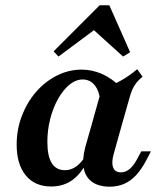

<svg xmlns="http://www.w3.org/2000/svg" viewBox="-20 -690 596 722"><path d="M172.6 11.3Q111.3 11.3 77 -30.2Q42.7 -71.8 42.7 -146Q42.7 -203.2 62.1 -254Q81.5 -304.8 115.3 -344Q149.2 -383.1 193.5 -405.6Q237.9 -428.2 287.1 -428.2Q327.4 -428.2 364.9 -411.3Q402.4 -394.4 434.7 -361.3L357.3 -309.7Q353.2 -348.4 335.9 -369.8Q318.5 -391.1 291.1 -391.1Q265.3 -391.1 241.5 -371.8Q217.7 -352.4 198.8 -319Q179.8 -285.5 169 -243.5Q158.1 -201.6 158.1 -156.5Q158.1 -103.2 174.6 -76.6Q191.1 -50 224.2 -50Q247.6 -50 267.3 -64.5Q287.1 -79 304 -107.3L312.1 -93.5Q289.5 -41.1 254.8 -14.9Q220.2 11.3 172.6 11.3ZM321 -208.1 362.1 -354.8Q401.6 -368.5 433.5 -386.3Q465.3 -404 496 -429.8L516.1 -401.6Q502.4 -390.3 493.1 -379Q483.9 -367.7 477.4 -352.8Q471 -337.9 465.3 -316.1L434.7 -208.1ZM408.1 -112.9Q398.4 -79.8 405.2 -60.9Q412.1 -41.9 434.7 -41.9Q452.4 -41.9 467.3 -54.4Q482.3 -66.9 495.2 -91.1L511.3 -121H547.6L528.2 -83.9Q511.3 -52.4 491.5 -31Q471.8 -9.7 447.2 1.2Q422.6 12.1 391.1 12.1Q349.2 11.3 325 -6.9Q300.8 -25 294.8 -58.1Q288.7 -91.1 300.8 -137.1L321 -208.1H434.7ZM200 -477.4 181.5 -496.8 354.8 -670.2H391.1L469.4 -493.5L442.7 -477.4L314.5 -593.5L360.5 -596.8Z"/></svg>

Font: Playfair 9pt
Style: Bold Italic
Weight: 700
Italic angle: -15.6°
Designer: Claus Eggers Sørensen
Foundry: Claus Eggers Sørensen
Version: Version 2.203